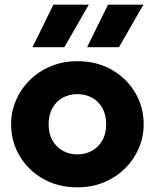

<svg xmlns="http://www.w3.org/2000/svg" viewBox="-20 -787 663 822"><path d="M311.4 15Q228 15 164 -21.8Q100 -58.6 63.8 -120Q27.6 -181.4 27.6 -255Q27.6 -308.5 48.3 -357.2Q69 -405.9 107 -443.6Q145 -481.2 197 -503.1Q249 -525 311.4 -525Q394.8 -525 458.8 -488.2Q522.8 -451.4 558.9 -390Q595.1 -328.6 595.1 -255Q595.1 -201.5 574.4 -152.8Q553.8 -104.1 515.8 -66.4Q477.9 -28.8 426 -6.9Q374.1 15 311.4 15ZM311.4 -126Q346.5 -126 374.4 -141.8Q402.4 -157.5 418.5 -186.4Q434.6 -215.2 434.6 -255Q434.6 -294.8 418.7 -323.7Q402.8 -352.6 374.8 -368.3Q346.9 -384 311.4 -384Q275.9 -384 247.9 -368.3Q220 -352.6 204.1 -323.7Q188.1 -294.8 188.1 -255Q188.1 -215.2 204.2 -186.4Q220.4 -157.5 248.3 -141.8Q276.2 -126 311.4 -126ZM352.9 -585 442.4 -767H593.9L489.4 -585ZM119.1 -585 208.6 -767H360.1L255.6 -585Z"/></svg>

Font: Geologica Thin
Style: Regular
Weight: 100
Version: Version 1.010;gftools[0.9.28]